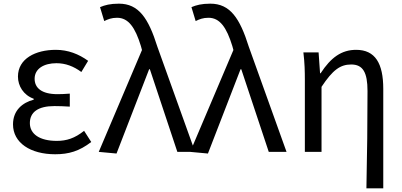

<svg xmlns="http://www.w3.org/2000/svg" viewBox="-20 -829 2196 1048"><path d="M281 13C356 13 413 -4 478 -54L439 -115C388 -74 343 -60 290 -60C197 -60 143 -97 143 -157C143 -217 188 -250 277 -250C304 -250 330 -249 361 -247V-318C335 -316 315 -315 294 -315C206 -315 169 -350 169 -399C169 -455 221 -484 288 -484C338 -484 382 -467 424 -436L461 -497C410 -534 351 -557 285 -557C174 -557 78 -509 78 -411C78 -360 108 -310 164 -290V-285C103 -269 51 -227 51 -150C51 -49 147 13 281 13Z M616 9 794 -451H798L948 0H1045L839 -574C790 -730 737 -809 629 -809C581 -809 552 -801 526 -790L549 -714C569 -724 589 -732 619 -732C681 -732 718 -679 749 -578L755 -556L519 0Z M1115 9 1293 -451H1297L1447 0H1544L1338 -574C1289 -730 1236 -809 1128 -809C1080 -809 1051 -801 1025 -790L1048 -714C1068 -724 1088 -732 1118 -732C1180 -732 1217 -679 1248 -578L1254 -556L1018 0Z M1980 199H2072V-344C2072 -483 2028 -557 1924 -557C1844 -557 1786 -515 1730 -429H1727L1719 -543H1636C1643 -486 1644 -438 1644 -394V0H1735V-355C1796 -447 1837 -477 1897 -477C1961 -477 1986 -434 1986 -332C1986 -175 1984 22 1980 199Z"/></svg>

Font: Source Han Sans CN Regular
Style: Regular
Weight: 400
Designer: Ryoko NISHIZUKA (kana & ideographs); Paul D. Hunt (Latin, Greek & Cyrillic); Wenlong ZHANG (bopomofo); Sandoll Communica
Foundry: Adobe Systems Incorporated
Version: Version 1.004;PS 1.004;hotconv 1.0.82;makeotf.lib2.5.63406